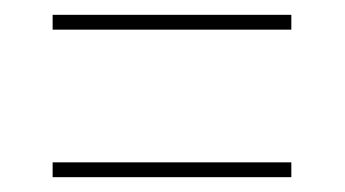

<svg xmlns="http://www.w3.org/2000/svg" viewBox="-20 -487 465 259"><path d="M51 -447H373V-467H51ZM51 -248H373V-268H51Z"/></svg>

Font: Noto Serif Display ExtraCondensed
Style: Bold
Weight: 700
Width: 2
Designer: Monotype Design Team
Foundry: Monotype Imaging Inc.
Version: Version 2.009